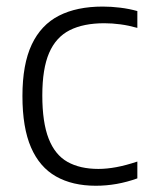

<svg xmlns="http://www.w3.org/2000/svg" viewBox="-20 -570 466 599"><path d="M279 9.5Q206 9.5 154.8 -19.5Q103.5 -48.5 76.8 -110Q50 -171.5 50 -270.5Q50 -369.5 79 -431Q108 -492.5 163.8 -521Q219.5 -549.5 300.5 -549.5Q327.5 -549.5 355.5 -546Q383.5 -542.5 408.5 -535.5V-483Q382 -490.5 356 -494Q330 -497.5 305.5 -497.5Q240.5 -497.5 197.5 -475.8Q154.5 -454 133.2 -404.8Q112 -355.5 112 -272.5Q112 -188 131.8 -137.5Q151.5 -87 190.5 -65Q229.5 -43 287 -43Q313 -43 342.8 -48.5Q372.5 -54 408.5 -66V-13.5Q376.5 -2 344 3.8Q311.5 9.5 279 9.5Z"/></svg>

Font: Encode Sans Condensed Thin Light
Style: Regular
Weight: 300
Version: Version 3.002